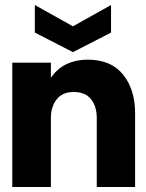

<svg xmlns="http://www.w3.org/2000/svg" viewBox="-20 -746 583 766"><path d="M29 0V-496H183V-436Q210 -474 247 -491Q284 -508 330 -508Q423 -508 471 -448.5Q519 -389 519 -294V0H366V-275Q366 -322 343 -350.5Q320 -379 274 -379Q229 -379 206 -349.5Q183 -320 183 -275V0ZM271 -538 119 -616V-726L271 -641L423 -726V-616Z"/></svg>

Font: Rethink Sans ExtraBold
Style: Regular
Weight: 800
Designer: The Rethink Sans project authors (Hans Thiessen). DM Sans designed by Colophon Foundry.
Foundry: Rethink Communications LLC
Version: Version 1.001